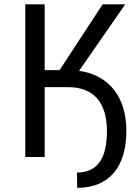

<svg xmlns="http://www.w3.org/2000/svg" viewBox="-20 -731 640 894"><path d="M348.1 -400.9 563 -710.9H458L257.3 -404.3H188V-710.9H97.7V0H188V-325.2H297.4Q342.8 -325.2 376.7 -311.5Q410.6 -297.9 433.1 -272Q455.1 -246.1 466.3 -208.5Q477.5 -170.9 478 -122.6Q478 -94.2 475.1 -69.1Q472.2 -43.9 465.8 -22.9Q459 1 447 19Q435.1 37.1 418 49.8Q402.8 60.5 383.1 66.4Q363.3 72.3 338.4 72.3L339.4 143.6Q395.5 143.6 438.2 125.7Q481 107.9 509.8 73.7Q538.6 40 553.5 -9.3Q568.4 -58.6 568.4 -122.6Q568.4 -180.7 553.7 -228.8Q539.1 -276.9 511.2 -312.5Q483.4 -348.1 442.4 -370.8Q401.4 -393.6 349.6 -400.9Z"/></svg>

Font: RobotoMono Nerd Font
Style: Regular
Weight: 400
Monospace: yes
Designer: Google
Version: Version 3.000;Nerd Fonts 3.2.1